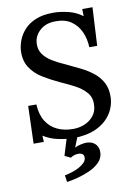

<svg xmlns="http://www.w3.org/2000/svg" viewBox="-103 -782 784 1107"><g transform="rotate(-10 288.5 -228.5)"><path d="M278 16Q239 16 190.5 6Q142 -4 104 -29L106 8H46L53 -212H101Q104 -152 128.5 -113Q153 -74 193.5 -55Q234 -36 285 -36Q323 -36 354.5 -49.5Q386 -63 406.5 -89Q427 -115 428 -150Q431 -195 405.5 -224.5Q380 -254 340 -275Q300 -296 257 -315Q205 -339 160.5 -366.5Q116 -394 90 -434.5Q64 -475 67 -534Q69 -562 80.5 -593Q92 -624 117.5 -652.5Q143 -681 185 -698.5Q227 -716 289 -716Q328 -716 374.5 -705Q421 -694 458 -666L457 -708H517L505 -484H459Q457 -535 438 -576Q419 -617 383 -641.5Q347 -666 292 -665Q236 -665 201 -633.5Q166 -602 164 -558Q162 -522 180.5 -495.5Q199 -469 232.5 -448.5Q266 -428 310 -409Q348 -391 388 -371.5Q428 -352 461 -326Q494 -300 513 -264Q532 -228 530 -177Q527 -121 495.5 -77Q464 -33 409 -8.5Q354 16 278 16ZM198 259 192 219Q213 215 235.5 208Q258 201 277 190.5Q296 180 308.5 167.5Q321 155 322 140Q323 124 314 117Q305 110 290 110Q278 110 266 113.5Q254 117 244 125L209 108L245 -9H310L278 72Q292 64 313 59.5Q334 55 346 55Q382 56 400 76Q418 96 416 127Q414 159 390 182.5Q366 206 331 221.5Q296 237 260.5 246Q225 255 198 259Z"/></g></svg>

Font: Lora Medium
Style: Italic
Weight: 500
Italic angle: -3°
Designer: Olga Karpushina, Alexei Vanyashin (Cyrillic)
Foundry: Cyreal
Version: Version 3.004